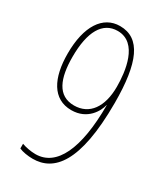

<svg xmlns="http://www.w3.org/2000/svg" viewBox="-184 -801 765 888"><g transform="rotate(30 198.0 -357.0)"><path d="M343 -403C343 -618 297 -724 187 -724C96 -724 40 -639 40 -493C40 -363 85 -274 185 -274C271 -274 307 -341 315 -376H316C316 -142 255 -15 143 -15C118 -15 89 -21 70 -28V-3C87 5 117 10 143 10C255 10 343 -84 343 -403ZM189 -699C298 -699 314 -552 314 -473C314 -365 267 -299 185 -299C97 -299 67 -377 67 -491C67 -625 109 -699 189 -699Z"/></g></svg>

Font: Noto Sans Bengali ExtraCondensed Thin
Style: Regular
Weight: 100
Width: 2
Designer: Joana Ranito - Universal Thirst; Jelle Bosma - Monotype Design Team
Foundry: Universal Thirst ehf.
Version: Version 3.000